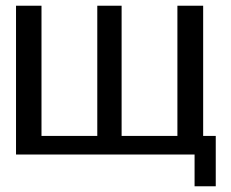

<svg xmlns="http://www.w3.org/2000/svg" viewBox="-20 -540 807 671"><path d="M36 0V-520H125V-65H320V-520H405V-65H600V-520H690V-65H734V111H660V0Z"/></svg>

Font: Murecho
Style: Regular
Weight: 400
Designer: Neil Summerour
Foundry: Positype
Version: Version 1.010; ttfautohint (v1.8.3)